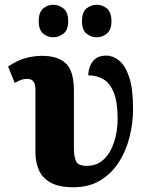

<svg xmlns="http://www.w3.org/2000/svg" viewBox="-20 -778 619 808"><path d="M289 10Q229 10 194 -9Q159 -28 144 -61.5Q129 -95 129 -138V-406Q129 -423 121 -434.5Q113 -446 93 -446Q83 -446 72.5 -443Q62 -440 42 -429L14 -498Q54 -525 89.5 -534Q125 -543 156 -543Q224 -543 257.5 -511Q291 -479 291 -396V-154Q291 -121 299.5 -100.5Q308 -80 345 -80Q388 -80 416.5 -107Q445 -134 460 -179.5Q475 -225 475 -279Q475 -348 459 -388Q443 -428 415 -444.5Q387 -461 351 -461Q353 -498 371.5 -521Q390 -544 428 -544Q455 -544 481 -523.5Q507 -503 523.5 -454Q540 -405 540 -319Q540 -261 525.5 -202.5Q511 -144 480.5 -96Q450 -48 402.5 -19Q355 10 289 10ZM388 -621Q363 -621 344 -636.5Q325 -652 325 -689Q325 -727 344 -742.5Q363 -758 388 -758Q410 -758 429.5 -742.5Q449 -727 449 -689Q449 -652 429.5 -636.5Q410 -621 388 -621ZM204 -621Q181 -621 162 -636.5Q143 -652 143 -689Q143 -727 162 -742.5Q181 -758 204 -758Q227 -758 247 -742.5Q267 -727 267 -689Q267 -652 247 -636.5Q227 -621 204 -621Z"/></svg>

Font: Noto Serif ExtraCondensed Black
Style: Regular
Weight: 900
Width: 2
Designer: Monotype Design Team
Foundry: Monotype Imaging Inc.
Version: Version 2.015; ttfautohint (v1.8.4.7-5d5b)